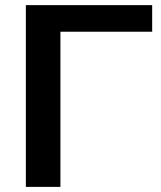

<svg xmlns="http://www.w3.org/2000/svg" viewBox="-20 -731 628 751"><path d="M81.1 0H216.3V-606.9H575.2V-710.9H81.1Z"/></svg>

Font: Roboto Flex
Style: wght 600 wdth 140 opsz 13.0 GRAD 0.00 slnt 0.00 XTRA 468 XOPQ 96 YOPQ 79 YTLC 514 YTUC 712 YTAS 750 YTDE -203.00 YTFI 738
Weight: 600
Width: 8
Designer: Berlow after Robertson
Foundry: Google
Version: Version 3.100